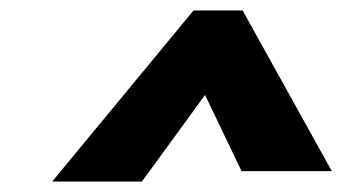

<svg xmlns="http://www.w3.org/2000/svg" viewBox="-20 -836 656 368"><path d="M80 -488H252L373 -654L443 -508H616L445 -816H351Z"/></svg>

Font: Rabbid Highway Sign IV
Style: BlkObl
Weight: 400
Foundry: Cannot Into Space Fonts
Version: Version 0.277